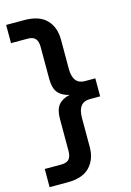

<svg xmlns="http://www.w3.org/2000/svg" viewBox="-138 -810 729 1070"><g transform="rotate(-15 226.5 -275.0)"><path d="M113 193Q201 193 242.5 149Q284 105 284 35V-133Q284 -223 353 -223H413V-327H353Q284 -327 284 -417V-585Q284 -656 242.5 -699.5Q201 -743 113 -743H10V-638H106Q137 -638 150.5 -622.5Q164 -607 164 -575V-391Q164 -338 185 -311.5Q206 -285 250 -275Q206 -265 185 -238.5Q164 -212 164 -159V25Q164 57 150.5 72.5Q137 88 106 88H10V193Z"/></g></svg>

Font: Zen Dots
Style: Regular
Weight: 400
Designer: Yoshimichi Ohira
Foundry: A-1 Corp ZenFonts
Version: Version 1.000; ttfautohint (v1.8.3)